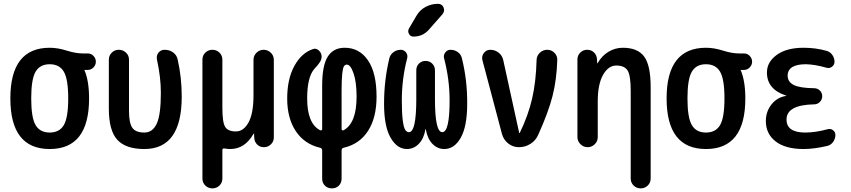

<svg xmlns="http://www.w3.org/2000/svg" viewBox="-20 -785 4540 1024"><path d="M320.3 -402.8Q296.9 -442.4 245.1 -442.4Q193.4 -442.4 169.9 -402.8Q146.5 -363.3 146.5 -260.3Q146.5 -157.2 169.9 -117.7Q193.4 -78.1 245.1 -78.1Q296.9 -78.1 320.3 -117.7Q343.8 -157.2 343.8 -260.3Q343.8 -363.3 320.3 -402.8ZM245.1 -530.3Q288.1 -530.3 335.9 -515.1Q383.8 -500 420.9 -500H448.2Q465.8 -500 478.5 -486.8Q491.2 -473.6 491.2 -456.1Q491.2 -438.5 478.5 -425.3Q465.8 -412.1 448.2 -412.1H430.7H429.7V-411.1L430.7 -410.2Q455.1 -352.5 455.1 -259.8Q455.1 9.8 245.1 9.8Q35.2 9.8 35.2 -260.3Q35.2 -530.3 245.1 -530.3Z M750 9.8Q650.4 9.8 605.5 -39.6Q560.5 -88.9 560.5 -205.1V-466.8Q560.5 -489.3 576.2 -504.4Q591.8 -519.5 613.8 -519.5Q635.7 -519.5 651.9 -504.4Q668 -489.3 668 -466.8V-194.3Q668 -127.9 686 -103Q704.1 -78.1 750 -78.1Q793.9 -78.1 815.9 -125.5Q837.9 -172.9 837.9 -289.1Q837.9 -373 817.4 -465.8Q812.5 -487.3 824.7 -503.4Q836.9 -519.5 858.4 -519.5Q883.8 -519.5 903.3 -505.4Q922.9 -491.2 927.7 -466.8Q949.2 -372.1 949.2 -269.5Q949.2 9.8 750 9.8Z M1059.6 167V-466.8Q1059.6 -489.3 1075.2 -504.4Q1090.8 -519.5 1112.8 -519.5Q1134.8 -519.5 1150.4 -504.4Q1166 -489.3 1166 -466.8V-209Q1166 -131.8 1181.2 -107.9Q1196.3 -84 1238.3 -84Q1279.3 -84 1305.7 -132.3Q1332 -180.7 1332 -276.4V-465.8Q1332 -488.3 1348.1 -503.9Q1364.3 -519.5 1386.2 -519.5Q1408.2 -519.5 1424.3 -503.9Q1440.4 -488.3 1440.4 -465.8V-51.8Q1440.4 -30.3 1424.8 -15.1Q1409.2 0 1387.7 0Q1365.2 0 1351.1 -14.6Q1336.9 -29.3 1335.9 -50.8L1335 -72.3H1334Q1332 -72.3 1332 -71.3Q1286.1 9.8 1208 9.8Q1192.4 9.8 1177.7 6.8Q1166 4.9 1166 15.6V167Q1166 189.5 1150.4 204.6Q1134.8 219.7 1112.8 219.7Q1090.8 219.7 1075.2 204.6Q1059.6 189.5 1059.6 167Z M1801.8 -299.8V-96.7Q1801.8 -92.8 1804.7 -90.8Q1807.6 -88.9 1811.5 -89.8Q1881.8 -127 1881.8 -269.5Q1881.8 -346.7 1865.7 -393.6Q1849.6 -440.4 1830.1 -440.4Q1820.3 -440.4 1814.5 -431.6Q1808.6 -422.9 1805.2 -391.1Q1801.8 -359.4 1801.8 -299.8ZM1686.5 2.9Q1603.5 -16.6 1557.6 -85.4Q1511.7 -154.3 1511.7 -259.8Q1511.7 -363.3 1549.8 -433.1Q1587.9 -502.9 1649.4 -523.4Q1666 -529.3 1680.7 -515.6Q1695.3 -502 1695.3 -483.4Q1695.3 -476.6 1693.4 -469.7Q1691.4 -462.9 1689 -458.5Q1686.5 -454.1 1681.2 -446.8Q1675.8 -439.5 1673.3 -436.5Q1670.9 -433.6 1663.6 -425.8Q1656.2 -418 1655.3 -416Q1618.2 -372.1 1618.2 -259.8Q1618.2 -125 1688.5 -89.8Q1692.4 -88.9 1695.3 -90.8Q1698.2 -92.8 1698.2 -96.7V-328.1Q1698.2 -435.5 1728 -482.9Q1757.8 -530.3 1818.4 -530.3Q1896.5 -530.3 1942.4 -463.4Q1988.3 -396.5 1988.3 -269.5Q1988.3 -157.2 1942.9 -86.9Q1897.5 -16.6 1813.5 2.9Q1802.7 4.9 1801.8 16.6V168Q1801.8 190.4 1787.1 205.1Q1772.5 219.7 1750 219.7Q1727.5 219.7 1712.9 205.1Q1698.2 190.4 1698.2 168V16.6Q1697.3 4.9 1686.5 2.9Z M2150.4 9.8Q2097.7 9.8 2063 -50.8Q2028.3 -111.3 2028.3 -231.4Q2028.3 -357.4 2056.6 -474.6Q2061.5 -494.1 2078.6 -506.8Q2095.7 -519.5 2117.2 -519.5Q2134.8 -519.5 2145.5 -505.4Q2156.2 -491.2 2151.4 -473.6Q2123 -364.3 2123 -250Q2123 -182.6 2127.9 -144Q2132.8 -105.5 2141.1 -92.8Q2149.4 -80.1 2161.1 -80.1Q2200.2 -80.1 2200.2 -255.9V-410.2Q2200.2 -431.6 2214.4 -445.8Q2228.5 -460 2250 -460Q2271.5 -460 2285.6 -445.3Q2299.8 -430.7 2299.8 -410.2V-255.9Q2299.8 -80.1 2338.9 -80.1Q2377.9 -80.1 2377.9 -250Q2377.9 -361.3 2348.6 -473.6Q2343.8 -490.2 2354.5 -504.9Q2365.2 -519.5 2382.8 -519.5Q2404.3 -519.5 2421.4 -507.3Q2438.5 -495.1 2443.4 -474.6Q2472.7 -356.4 2471.7 -231.4Q2471.7 -111.3 2437.5 -50.8Q2403.3 9.8 2349.6 9.8Q2313.5 9.8 2286.6 -17.6Q2259.8 -44.9 2251 -94.7Q2251 -96.7 2250 -96.7Q2249 -96.7 2249 -94.7Q2240.2 -44.9 2213.4 -17.6Q2186.5 9.8 2150.4 9.8ZM2201.2 -701.2Q2218.8 -731.4 2249.5 -748Q2280.3 -764.6 2315.4 -764.6Q2337.9 -764.6 2345.7 -745.1Q2353.5 -725.6 2339.8 -709L2267.6 -627Q2235.4 -589.8 2184.6 -589.8Q2168.9 -589.8 2161.1 -604.5Q2153.3 -619.1 2161.1 -632.8Z M2657.2 -70.3 2552.7 -464.8Q2547.9 -486.3 2561 -502.9Q2574.2 -519.5 2594.7 -519.5Q2620.1 -519.5 2639.6 -503.9Q2659.2 -488.3 2664.1 -463.9L2749 -76.2Q2749 -75.2 2750 -75.2Q2752 -75.2 2752 -76.2Q2796.9 -168 2817.9 -258.8Q2838.9 -349.6 2841.8 -465.8Q2842.8 -488.3 2859.4 -503.9Q2876 -519.5 2898.4 -519.5Q2920.9 -519.5 2937 -503.4Q2953.1 -487.3 2952.1 -464.8Q2949.2 -361.3 2926.8 -272.9Q2904.3 -184.6 2850.6 -66.4Q2837.9 -36.1 2809.6 -18.1Q2781.2 0 2748 0Q2715.8 0 2690.9 -19.5Q2666 -39.1 2657.2 -70.3Z M3059.6 -53.7V-467.8Q3059.6 -489.3 3074.7 -504.4Q3089.8 -519.5 3111.3 -519.5Q3133.8 -519.5 3148.4 -504.9Q3163.1 -490.2 3164.1 -467.8L3165 -448.2Q3165 -447.3 3166 -447.3Q3168 -447.3 3168 -449.2Q3189.5 -487.3 3225.1 -508.8Q3260.7 -530.3 3301.8 -530.3Q3380.9 -530.3 3415.5 -483.4Q3450.2 -436.5 3450.2 -320.3V167Q3450.2 189.5 3434.6 204.6Q3418.9 219.7 3397 219.7Q3375 219.7 3359.4 204.6Q3343.8 189.5 3343.8 167V-300.8Q3343.8 -382.8 3327.1 -409.2Q3310.5 -435.5 3266.6 -435.5Q3224.6 -435.5 3196.3 -385.7Q3168 -335.9 3168 -244.1V-53.7Q3168 -31.2 3151.9 -15.6Q3135.7 0 3113.8 0Q3091.8 0 3075.7 -16.1Q3059.6 -32.2 3059.6 -53.7Z M3820.3 -402.8Q3796.9 -442.4 3745.1 -442.4Q3693.4 -442.4 3669.9 -402.8Q3646.5 -363.3 3646.5 -260.3Q3646.5 -157.2 3669.9 -117.7Q3693.4 -78.1 3745.1 -78.1Q3796.9 -78.1 3820.3 -117.7Q3843.8 -157.2 3843.8 -260.3Q3843.8 -363.3 3820.3 -402.8ZM3745.1 -530.3Q3788.1 -530.3 3835.9 -515.1Q3883.8 -500 3920.9 -500H3948.2Q3965.8 -500 3978.5 -486.8Q3991.2 -473.6 3991.2 -456.1Q3991.2 -438.5 3978.5 -425.3Q3965.8 -412.1 3948.2 -412.1H3930.7H3929.7V-411.1L3930.7 -410.2Q3955.1 -352.5 3955.1 -259.8Q3955.1 9.8 3745.1 9.8Q3535.2 9.8 3535.2 -260.3Q3535.2 -530.3 3745.1 -530.3Z M4171.9 -273.4Q4173.8 -273.4 4173.8 -274.4Q4173.8 -275.4 4171.9 -275.4Q4070.3 -308.6 4070.3 -398.4Q4070.3 -454.1 4122.6 -492.2Q4174.8 -530.3 4265.6 -530.3Q4331.1 -530.3 4388.7 -513.7Q4407.2 -508.8 4418.9 -492.2Q4430.7 -475.6 4430.7 -455.1Q4430.7 -439.5 4417.5 -429.2Q4404.3 -418.9 4387.7 -423.8Q4326.2 -441.4 4278.3 -442.4Q4181.6 -442.4 4180.7 -381.8Q4180.7 -348.6 4212.9 -332Q4245.1 -315.4 4322.3 -314.5Q4339.8 -314.5 4352.5 -302.2Q4365.2 -290 4365.2 -272Q4365.2 -253.9 4352.5 -241.2Q4339.8 -228.5 4322.3 -228.5Q4174.8 -225.6 4174.8 -147.5Q4174.8 -78.1 4274.4 -78.1Q4329.1 -78.1 4393.6 -95.7Q4409.2 -100.6 4422.4 -90.8Q4435.5 -81.1 4435.5 -65.4Q4435.5 -45.9 4423.8 -28.8Q4412.1 -11.7 4392.6 -6.8Q4321.3 9.8 4265.6 9.8Q4168.9 9.8 4116.7 -30.8Q4064.5 -71.3 4064.5 -139.6Q4064.5 -189.5 4094.2 -227.5Q4124 -265.6 4171.9 -273.4Z"/></svg>

Font: Rounded-X Mgen+ 1m medium
Style: Regular
Weight: 500
Designer: [Source Han Sans]
Ryoko NISHIZUKA  (kana & ideographs); Paul D. Hunt (Latin, Greek & Cyrillic); Wenlong ZHANG  (bopomofo
Version: Version 1.059.20150602